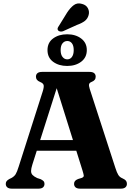

<svg xmlns="http://www.w3.org/2000/svg" viewBox="-20 -1131 804 1151"><path d="M176.9 -291.5H471.2L472.6 -227.5H174.6ZM246.7 -28.8Q246.7 -15.7 237.8 -7.8Q229 0 209.9 0H51.5Q32.8 0 23.7 -7.8Q14.6 -15.6 14.6 -28.7Q14.6 -38.1 19.4 -44.7Q24.2 -51.3 35.8 -57.8L49.2 -64.3Q65 -73 73.6 -86.3Q82.1 -99.7 92.4 -133.2L236.3 -583.6Q244.3 -609.3 241.6 -620.8Q238.8 -632.2 220.9 -639.4Q206.9 -645.3 201.2 -653Q195.5 -660.6 195.5 -671.4Q195.5 -684.9 204.7 -692.5Q213.8 -700 232.8 -700H516.4Q535.5 -700 544.5 -692.5Q553.6 -684.9 553.6 -671.5Q553.6 -659.9 547.6 -652.4Q541.7 -644.9 529.6 -640.2Q516.5 -635.1 514.1 -626.2Q511.7 -617.3 517.9 -597.9L671.3 -125.4Q680.5 -96.1 689.3 -82.2Q698.1 -68.4 713.4 -62.3Q729.7 -54.9 735.2 -47.6Q740.8 -40.4 740.8 -28.8Q740.8 -15.7 731.6 -7.8Q722.5 0 703.5 0H461.2Q441.9 0 433 -7.8Q424 -15.7 424 -28.8Q424 -39.5 429.9 -46.2Q435.8 -52.9 447.9 -57.8L470.3 -64.6Q483.3 -69.6 482.1 -79.2Q480.8 -88.8 474.1 -110.3L312.4 -626.2L331.3 -638.1L173.8 -143.7Q166.5 -120.6 166.3 -106.2Q166.1 -91.9 174.8 -82.3Q183.6 -72.8 202.7 -63.7L223.2 -57Q234.2 -52 240.4 -45.8Q246.7 -39.6 246.7 -28.8ZM382.5 -735.6Q332.6 -735.6 298.6 -760.5Q264.7 -785.4 264.7 -830.8Q264.7 -875.7 298.6 -900.6Q332.6 -925.5 382.5 -925.5Q433.2 -925.5 466.8 -900Q500.4 -874.5 500.4 -830.8Q500.4 -786.6 466.8 -761.1Q433.2 -735.6 382.5 -735.6ZM383.3 -885.2Q366.3 -885.2 354.9 -871.4Q343.5 -857.6 343.5 -830.8Q343.5 -804.1 354.9 -789.6Q366.3 -775.2 383.3 -775.2Q400.8 -775.2 411.3 -789.8Q421.9 -804.5 421.9 -830.8Q421.9 -857.2 411.3 -871.2Q400.8 -885.2 383.3 -885.2ZM382.1 -1055.3Q401.8 -1085.3 422.9 -1100.7Q444.1 -1116.1 472.1 -1107.5Q497.5 -1100.7 507.3 -1080.8Q517.2 -1060.9 511.2 -1040.4Q505.3 -1018.4 487.9 -1005.1Q470.5 -991.8 440.7 -981.3L357.4 -943.6Q349 -940.9 340.6 -942.2Q332.3 -943.6 327.9 -949.2Q323.4 -955.7 325.7 -962.3Q328 -968.9 332.8 -975.3Z"/></svg>

Font: Fraunces
Style: Regular
Weight: 900
Version: Version 1.000;[b76b70a41]